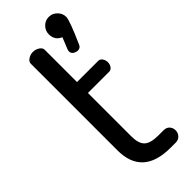

<svg xmlns="http://www.w3.org/2000/svg" viewBox="-249 -780 808 808"><g transform="rotate(-45 155.0 -376.0)"><path d="M250 -752Q271 -752 286.5 -736.5Q302 -721 302 -700Q302 -679 257 -578Q251 -565 237 -565Q226 -565 216.5 -571.5Q207 -578 207 -589Q207 -593 209 -599L230 -651Q198 -664 198 -700Q198 -721 213 -736.5Q228 -752 250 -752ZM140 -409V-151Q140 -108 158.5 -90.5Q177 -73 223 -73H254Q271 -73 280.5 -62.5Q290 -52 290 -37Q290 -22 280 -11Q270 0 254 0H223Q57 0 57 -151V-666Q57 -678 70 -686.5Q83 -695 98 -695Q114 -695 127 -686.5Q140 -678 140 -666V-474H266Q277 -474 284 -464Q291 -454 291 -441Q291 -428 284 -418.5Q277 -409 266 -409Z"/></g></svg>

Font: Dosis
Style: Medium
Weight: 500
Designer: Edgar Tolentino, Pablo Impallari, Igino Marini
Foundry: Edgar Tolentino, Pablo Impallari, Igino Marini
Version: Version 1.007